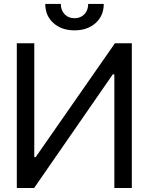

<svg xmlns="http://www.w3.org/2000/svg" viewBox="-20 -945 747 965"><path d="M64.5 -727.5H152.3V-155.3H159.2L557.6 -727.5H642.6V0H554.7V-571.3H546.9L151.4 0H64.5ZM354.5 -792.5Q289.1 -792.5 248.3 -829.3Q207.5 -866.2 207.5 -925.3H285.6Q285.6 -893.6 304.7 -873.5Q323.7 -853.5 354.5 -853.5Q385.3 -853.5 404.3 -873.5Q423.3 -893.6 423.3 -925.3H501.5Q501.5 -866.2 460.7 -829.3Q419.9 -792.5 354.5 -792.5Z"/></svg>

Font: Inter Tight
Style: Regular
Weight: 400
Designer: Rasmus Andersson
Foundry: rsms
Version: Version 3.002